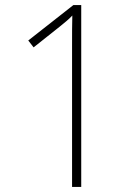

<svg xmlns="http://www.w3.org/2000/svg" viewBox="-20 -734 551 754"><path d="M299 0V-714H268L91 -575L112 -548L214 -629C236 -647 249 -657 264 -673C263 -638 263 -604 263 -552V0Z"/></svg>

Font: Noto Sans Bengali SemiCondensed ExtraLight
Style: Regular
Weight: 200
Width: 4
Designer: Joana Ranito - Universal Thirst; Jelle Bosma - Monotype Design Team
Foundry: Universal Thirst ehf.
Version: Version 3.000